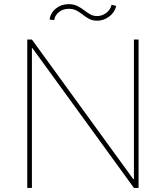

<svg xmlns="http://www.w3.org/2000/svg" viewBox="-20 -921 813 941"><path d="M659.1 -727.3V0H636.4L139.2 -684.7H136.4V0H113.6V-727.3H136.4L633.5 -42.6H636.4V-727.3ZM245.7 -822.4 223 -825.3Q228 -858.7 254.3 -879.6Q280.5 -900.6 316.8 -900.6Q341.3 -900.6 359 -891.7Q376.8 -882.8 391.5 -871.4Q406.2 -860.1 421.3 -851.2Q436.4 -842.3 456 -842.3Q480.1 -842.3 500.7 -857.6Q521.3 -872.9 527 -897.7L549.7 -892Q541.9 -859.7 515.1 -839.7Q488.3 -819.6 456 -819.6Q433.2 -819.6 416.9 -828.5Q400.6 -837.4 386.2 -848.7Q371.8 -860.1 355.6 -869Q339.5 -877.8 316.8 -877.8Q289.1 -877.8 269.2 -862.2Q249.3 -846.6 245.7 -822.4Z"/></svg>

Font: Inter UI Thin
Style: Regular
Weight: 100
Designer: Rasmus Andersson
Foundry: rsms
Version: 3.2;8d6f07862